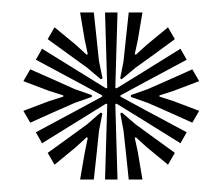

<svg xmlns="http://www.w3.org/2000/svg" viewBox="-20 -820 357 308"><path d="M148.5 -532 150.8 -610.2 152 -652.8 150.2 -653.8 114.2 -631.5 47.5 -590.2 37.5 -607.8 106.5 -644.8 143.8 -665V-667L106.5 -687.2L37.5 -724.2L47.5 -741.8L114.2 -700.5L150.2 -678.2L152 -679.2L150.8 -721.8L148.5 -800H168.5L166.2 -721.8L165 -679.2L166.8 -678.2L203 -700.5L269.5 -741.8L279.5 -724.2L210.5 -687.2L173.2 -667V-665L210.5 -644.8L279.5 -607.8L269.5 -590.2L203 -631.5L166.8 -653.8L165 -652.8L166.2 -610.2L168.5 -532ZM108.5 -532 116 -575.5 120.8 -598.8 119 -599.8 101.5 -583.8 67.5 -555.8 56.5 -574.8 89 -598.2 120 -620.8 141.5 -639.5 144.2 -638 138.8 -610 134.8 -571.5 130.5 -532ZM28.5 -623.2 17.5 -642.2 58.8 -657.8 81.5 -665V-667L58.8 -674.2L17.5 -689.8L28.5 -708.8L66.5 -692L100 -677L127.2 -667.5V-664.5L100 -655L64.8 -639.5ZM186.5 -532 182.2 -573.2 178.2 -610 173 -638 175.5 -639.5 197.2 -620.8 228.2 -598.2 260.5 -574.8 249.5 -555.8 215.5 -583.8 198 -599.8 196.2 -598.8 201.2 -575.5 208.5 -532ZM141.8 -692.8 120 -711.2 88.2 -734.2 56.5 -757.2 67.5 -776.2 101.5 -748.2 119 -732.2 120.8 -733.2 115.8 -756.5 108.5 -800H130.5L134.8 -759.8L138.8 -722L144.5 -694.2ZM288.5 -623.2 249 -641 217 -655 190 -664.5V-667.5L217 -677L251.5 -692.2L288.5 -708.8L299.5 -689.8L258.2 -674.2L235.8 -667V-665L258.2 -657.8L299.5 -642.2ZM175.2 -692.8 172.8 -694.2 178.2 -722 182.2 -760.2 186.5 -800H208.5L201.2 -756.5L196.2 -733.2L198 -732.2L215.5 -748.2L249.5 -776.2L260.5 -757.2L226.8 -732.5L197.2 -711.2Z"/></svg>

Font: Big Shoulders Inline Display Thin Black
Style: Regular
Weight: 900
Version: Version 2.002